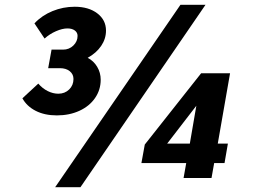

<svg xmlns="http://www.w3.org/2000/svg" viewBox="-20 -739 1062 797"><path d="M729 -719H833L314 38H209ZM73 -331 139 -392Q156 -372 178 -361Q200 -350 222 -350Q249 -350 267 -367.5Q285 -385 285 -411Q285 -431 269.5 -443.5Q254 -456 229 -456H180L194 -533H242Q267 -533 284.5 -550Q302 -567 302 -590Q302 -604 290.5 -612.5Q279 -621 260 -621Q239 -621 212.5 -609.5Q186 -598 165 -579L123 -642Q154 -675 198 -693Q242 -711 290 -711Q348 -711 384 -683.5Q420 -656 420 -612Q420 -578 400 -548.5Q380 -519 344 -499Q369 -486 383.5 -461.5Q398 -437 398 -408Q398 -366 374.5 -332Q351 -298 309.5 -279Q268 -260 216 -260Q165 -260 128 -279Q91 -298 73 -331ZM753 -62H567L581 -139L815 -435H935L884 -143H926L912 -62H869L858 0H742ZM768 -143 795 -300 674 -143Z"/></svg>

Font: Sarabun
Style: Bold Italic
Weight: 700
Italic angle: -10°
Designer: Suppakit Chalermlarp | Katatrad Co.,Ltd.
Foundry: Cadson Demak Co.,Ltd.
Version: Version 1.000; ttfautohint (v1.6)